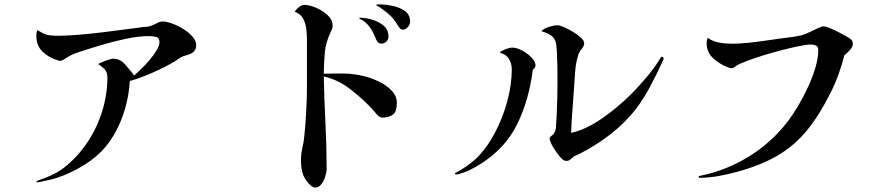

<svg xmlns="http://www.w3.org/2000/svg" viewBox="-20 -787 4040 867"><path d="M866 -583Q866 -560 848 -548Q838 -542 828 -539.5Q818 -537 807 -533Q797 -529 788.5 -523Q780 -517 771 -511Q728 -485 671.5 -460Q615 -435 566 -421Q563 -360 545 -297Q527 -234 494.5 -178Q462 -122 414 -81Q388 -59 358 -40.5Q328 -22 297 -8Q268 6 238.5 15.5Q209 25 177 31Q170 32 163 34Q156 36 150 36Q143 36 144 33.5Q145 31 149 29Q158 25 168 22Q178 19 187 15Q210 6 231.5 -5.5Q253 -17 272 -32Q332 -80 375.5 -145.5Q419 -211 442 -286.5Q465 -362 465 -438Q465 -459 453 -474Q446 -481 438.5 -487Q431 -493 423 -498Q428 -501 442 -507Q456 -513 470.5 -517.5Q485 -522 490 -522Q522 -522 543 -498Q554 -485 565 -472.5Q576 -460 586 -446Q598 -457 617 -475Q636 -493 655 -515.5Q674 -538 687 -559.5Q700 -581 700 -597Q700 -617 684 -620.5Q668 -624 653 -624Q607 -624 549.5 -612Q492 -600 435.5 -583Q379 -566 334 -551Q321 -547 307.5 -541Q294 -535 282 -527Q275 -523 267.5 -518Q260 -513 251 -512Q247 -512 243 -514Q203 -525 173.5 -552.5Q144 -580 144 -626Q144 -632 145 -639Q146 -646 149 -651Q159 -645 169 -639.5Q179 -634 189 -631Q207 -625 248 -625.5Q289 -626 341 -630.5Q393 -635 446 -641.5Q499 -648 543.5 -654Q588 -660 613 -663Q624 -665 634.5 -665.5Q645 -666 655 -668Q669 -672 685.5 -681Q702 -690 714 -690Q731 -690 756.5 -681Q782 -672 807 -656.5Q832 -641 849 -622Q866 -603 866 -583Z M1772 -323Q1772 -281 1753 -268.5Q1734 -256 1708 -256Q1694 -256 1684 -268Q1657 -300 1631 -325Q1605 -350 1571 -377Q1543 -400 1512.5 -416Q1482 -432 1442 -442Q1444 -341 1449.5 -233Q1455 -125 1455 -24Q1455 -9 1448.5 11Q1442 31 1430.5 45.5Q1419 60 1403 60Q1394 60 1382.5 50Q1371 40 1362 26.5Q1353 13 1349 3Q1344 -11 1341.5 -28Q1339 -45 1339 -61Q1339 -93 1346 -122Q1353 -151 1355 -182Q1359 -222 1361 -255Q1363 -288 1364.5 -322.5Q1366 -357 1366 -398Q1366 -428 1366 -465Q1366 -502 1366 -539Q1366 -576 1366 -604Q1366 -627 1363.5 -653Q1361 -679 1349.5 -701.5Q1338 -724 1311 -734Q1318 -746 1331 -755.5Q1344 -765 1353 -765Q1373 -765 1398.5 -755.5Q1424 -746 1444 -731Q1461 -719 1471.5 -704.5Q1482 -690 1482 -671Q1482 -662 1480 -657Q1478 -652 1474 -644Q1451 -595 1447 -552.5Q1443 -510 1442 -454Q1459 -455 1488 -455Q1517 -455 1533 -455Q1579 -454 1624 -443Q1669 -432 1709 -409Q1732 -396 1752 -374Q1772 -352 1772 -323ZM1734 -629Q1736 -611 1726 -600.5Q1716 -590 1702 -590Q1691 -590 1684.5 -599Q1678 -608 1675 -617Q1668 -635 1658 -652Q1648 -669 1634 -682Q1625 -692 1611 -699Q1608 -699 1604 -703Q1601 -704 1602 -705.5Q1603 -707 1604 -707Q1629 -707 1658 -699Q1687 -691 1709 -674Q1731 -657 1734 -629ZM1832 -691Q1832 -676 1821.5 -664.5Q1811 -653 1800 -653Q1791 -653 1785.5 -659.5Q1780 -666 1775 -674Q1762 -697 1745.5 -713.5Q1729 -730 1710 -743Q1699 -753 1684 -760Q1683 -760 1681 -762Q1679 -763 1679 -764.5Q1679 -766 1683 -767Q1687 -767 1692 -767Q1697 -767 1698 -767Q1722 -767 1753 -760.5Q1784 -754 1807.5 -738Q1831 -722 1832 -691Z M2387 -519Q2396 -508 2398 -495.5Q2400 -483 2386 -472Q2369 -336 2315.5 -226.5Q2262 -117 2149 -46Q2127 -32 2101.5 -19.5Q2076 -7 2044 1Q2037 2 2035 -1.5Q2033 -5 2040 -8Q2059 -17 2086 -36Q2113 -55 2130 -71Q2179 -119 2215 -187.5Q2251 -256 2271 -331Q2291 -406 2291 -473Q2291 -500 2278.5 -520.5Q2266 -541 2240 -548Q2238 -549 2238 -550.5Q2238 -552 2239 -553Q2250 -560 2266 -566Q2282 -572 2294 -572Q2316 -572 2344 -555.5Q2372 -539 2387 -519ZM2975 -516Q2947 -454 2910 -385.5Q2873 -317 2826 -264Q2774 -206 2706 -158Q2638 -110 2572 -81Q2560 -71 2553 -65Q2546 -59 2532 -61Q2522 -63 2509 -78.5Q2496 -94 2485 -111Q2475 -126 2468.5 -139.5Q2462 -153 2462 -163Q2462 -168 2469 -172.5Q2476 -177 2481 -184Q2484 -189 2486.5 -195Q2489 -201 2490 -207Q2495 -272 2496.5 -345.5Q2498 -419 2497 -483Q2496 -523 2494.5 -555.5Q2493 -588 2488 -601Q2482 -618 2467 -628Q2452 -638 2431 -644Q2429 -644 2427 -646Q2425 -648 2429 -651Q2443 -661 2463.5 -667Q2484 -673 2497 -673Q2507 -673 2526.5 -664.5Q2546 -656 2567 -643.5Q2588 -631 2603 -617Q2618 -603 2618 -592Q2618 -580 2608 -568Q2598 -556 2593 -544Q2589 -534 2584 -512Q2579 -490 2577 -462Q2575 -429 2572 -388Q2569 -347 2566 -306Q2563 -265 2561 -233Q2559 -201 2559 -187Q2623 -201 2694.5 -249.5Q2766 -298 2830 -362Q2868 -400 2905.5 -445.5Q2943 -491 2962 -525Q2967 -534 2973 -529.5Q2979 -525 2975 -516Z M3831 -587Q3831 -575 3816.5 -559.5Q3802 -544 3793 -538Q3782 -494 3766 -450Q3750 -406 3729 -365Q3680 -267 3624.5 -199Q3569 -131 3494.5 -86.5Q3420 -42 3312 -12Q3272 -1 3229.5 7Q3187 15 3143 16Q3136 17 3135 12.5Q3134 8 3141 7Q3260 -17 3363 -81Q3466 -145 3539 -241Q3560 -269 3584 -309Q3608 -349 3628.5 -393.5Q3649 -438 3662 -481.5Q3675 -525 3675 -561Q3675 -577 3664.5 -581.5Q3654 -586 3641 -586Q3624 -586 3589.5 -579Q3555 -572 3512 -561Q3469 -550 3427 -537Q3385 -524 3352 -511.5Q3319 -499 3305 -490Q3301 -487 3295.5 -483Q3290 -479 3284 -479Q3275 -479 3265 -484Q3230 -497 3200.5 -524Q3171 -551 3171 -591Q3171 -606 3176 -616Q3200 -598 3237.5 -593Q3275 -588 3317.5 -590.5Q3360 -593 3400.5 -598.5Q3441 -604 3469 -608Q3500 -613 3535 -617Q3570 -621 3601 -628Q3620 -634 3639 -643.5Q3658 -653 3674 -660Q3682 -663 3688 -665.5Q3694 -668 3696 -668Q3709 -668 3730 -659Q3751 -650 3772 -639Q3793 -628 3805 -621Q3817 -614 3824 -608Q3831 -602 3831 -587Z"/></svg>

Font: Kaisei Tokumin
Style: Regular
Weight: 400
Designer: Font-Kai, 金井和夫
Foundry: KAZUO KANAI
Version: Version 5.003